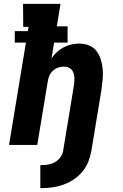

<svg xmlns="http://www.w3.org/2000/svg" viewBox="-20 -755 640 1000"><path d="M190 225V105H195Q212 105 230.5 102Q249 99 266 89.5Q283 80 294.5 64Q306 48 309 30L364 -304Q366 -316 367 -327.5Q368 -339 367.5 -350.5Q367 -362 363.5 -373Q360 -384 353 -392Q346 -400 335.5 -404Q325 -408 313 -408Q298 -408 283 -403Q268 -398 256 -387Q244 -376 237.5 -361.5Q231 -347 229 -332L174 0H27L115 -533H57V-593H125L129 -615H101L100 -735H295L276 -618H332V-533H262L248 -451Q260 -469 276.5 -484Q293 -499 312.5 -509Q332 -519 352.5 -523.5Q373 -528 393 -528Q420 -528 444.5 -518Q469 -508 483.5 -488Q498 -468 505.5 -443.5Q513 -419 515 -392.5Q517 -366 514.5 -339Q512 -312 508 -285L456 30Q451 59 440 87Q429 115 409.5 138.5Q390 162 364 179.5Q338 197 309.5 207Q281 217 252 221Q223 225 194 225Z"/></svg>

Font: Iosevka Etoile Heavy
Style: Italic
Weight: 900
Italic angle: -9°
Designer: Belleve Invis
Foundry: Belleve Invis
Version: Version 22.1.2; ttfautohint (v1.8.4)